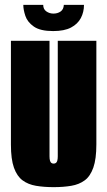

<svg xmlns="http://www.w3.org/2000/svg" viewBox="-20 -759 442 791"><path d="M201 12Q161 12 128.5 6.5Q96 1 73 -16Q50 -33 37.5 -68Q25 -103 25 -163V-591H184V-115Q184 -104 186 -97Q188 -90 192 -87.5Q196 -85 201 -85Q206 -85 210 -87.5Q214 -90 216 -97Q218 -104 218 -115V-591H377V-164Q377 -104 364.5 -68.5Q352 -33 329 -16Q306 1 273.5 6.5Q241 12 201 12ZM199 -631Q146 -631 119.5 -649.5Q93 -668 84.5 -693.5Q76 -719 76 -739H158Q158 -721 171 -712Q184 -703 200 -703Q217 -703 229.5 -711.5Q242 -720 243 -739H326Q326 -709 313 -684.5Q300 -660 272.5 -645.5Q245 -631 199 -631Z"/></svg>

Font: Alumni Sans Black
Style: Regular
Weight: 900
Designer: Robert E. Leuschke
Foundry: Robert E. Leuschke
Version: Version 1.018